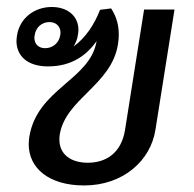

<svg xmlns="http://www.w3.org/2000/svg" viewBox="-20 -528 569 563"><path d="M125 -463.3C145 -463.3 157.5 -450 157.5 -431.7C157.5 -429.2 156.7 -427.5 156.7 -425C153.3 -402.5 135 -386.7 112.5 -386.7C92.5 -386.7 80.8 -399.2 80.8 -417.5C80.8 -420 81.7 -422.5 81.7 -425C85 -447.5 102.5 -463.3 125 -463.3ZM131.7 -507.5C80.8 -507.5 38.3 -475 30 -425C29.2 -419.2 28.3 -413.3 28.3 -408.3C28.3 -364.2 60 -333.3 120.8 -333.3C189.2 -333.3 233.3 -365 263.3 -407.5C244.2 -292.5 88.3 -268.3 65.8 -125.8C65 -119.2 64.2 -111.7 64.2 -105C64.2 -35 123.3 15.8 226.7 15.8C340.8 15.8 421.7 -56.7 435.8 -147.5L491.7 -500H402.5L346.7 -147.5C335.8 -78.3 290 -50.8 237.5 -50.8C189.2 -50.8 154.2 -74.2 154.2 -118.3C154.2 -122.5 154.2 -127.5 155 -132.5C171.7 -238.3 306.7 -278.3 325.8 -397.5C327.5 -407.5 328.3 -417.5 328.3 -426.7C328.3 -462.5 316.7 -486.7 305.8 -503.3L273.3 -499.2C257.5 -457.5 230.8 -416.7 195.8 -391.7C201.7 -401.7 206.7 -412.5 208.3 -425C209.2 -430 210 -435 210 -440C210 -481.7 177.5 -507.5 131.7 -507.5Z"/></svg>

Font: Boon Medium
Style: Italic
Weight: 500
Italic angle: -9°
Designer: Sungsit Sawaiwan
Foundry: FontUni
Version: Version 3.0